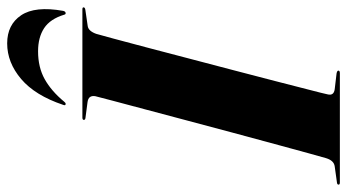

<svg xmlns="http://www.w3.org/2000/svg" viewBox="-248 -713 944 522"><g transform="rotate(-90 224.0 -452.0)"><path d="M228.5 -33.5Q224 -16.5 242.5 -14L285 -9Q293 -7.5 293 -4Q293 0 286 0H-11Q-17 0 -17 -3.5Q-17 -7.5 -10.5 -8L32.5 -14Q48.5 -16 55 -37.5Q58.5 -49.5 68.8 -86.8Q79 -124 93.5 -177.5Q108 -231 124.5 -292.2Q141 -353.5 157.2 -414.8Q173.5 -476 187.5 -528.8Q201.5 -581.5 211.2 -617.8Q221 -654 223.5 -665Q226.5 -683.5 207.5 -686L165.5 -691.5Q159 -692 159 -696Q159 -700 165.5 -700H459.5Q465 -700 465 -697Q465 -693 458.5 -692L414 -685.5Q400.5 -683.5 393 -662.5Q390 -652 380.2 -616Q370.5 -580 356.5 -527Q342.5 -474 326.5 -412.5Q310.5 -351 294.2 -289.5Q278 -228 264.2 -174.2Q250.5 -120.5 240.8 -83Q231 -45.5 228.5 -33.5ZM345.5 -820.5Q302 -820.5 269.8 -802.5Q237.5 -784.5 208.5 -749.5Q205.5 -745.5 202.5 -745.5Q197 -745.5 200 -752.5Q225.5 -828.5 270.2 -866.5Q315 -904.5 367 -904.5Q418 -904.5 443.5 -866.5Q469 -828.5 455.5 -752.5Q454 -745.5 449 -745.5Q446 -745.5 445 -749.5Q433.5 -787.5 408.5 -804Q383.5 -820.5 345.5 -820.5Z"/></g></svg>

Font: Fraunces 144pt S000
Style: Bold Italic
Weight: 700
Italic angle: -16°
Version: Version 1.000; ttfautohint (v1.8.3)